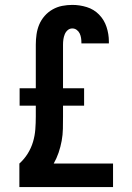

<svg xmlns="http://www.w3.org/2000/svg" viewBox="-20 -763 540 783"><path d="M59 0V-96Q79 -114 93 -136.5Q107 -159 114.5 -184Q122 -209 124 -235Q126 -261 126 -288V-332H60V-403H126V-581Q126 -602 129 -623Q132 -644 140 -663Q148 -682 162 -698Q176 -714 194.5 -724.5Q213 -735 233.5 -739Q254 -743 275 -743Q305 -743 334 -734Q363 -725 384 -703.5Q405 -682 414.5 -653Q424 -624 424 -594V-586H312V-589Q312 -599 310.5 -608.5Q309 -618 305 -626.5Q301 -635 293 -641Q285 -647 275 -647Q264 -647 256 -640Q248 -633 244 -623Q240 -613 238.5 -602.5Q237 -592 237 -581V-403H323V-332H237V-288Q237 -263 236.5 -238Q236 -213 231.5 -188.5Q227 -164 219 -140.5Q211 -117 199 -96H441V0Z"/></svg>

Font: Iosevka Algr
Style: Bold
Weight: 700
Monospace: yes
Designer: Belleve Invis
Foundry: Belleve Invis
Version: Version 26.0.2; ttfautohint (v1.8.3)